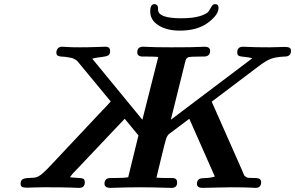

<svg xmlns="http://www.w3.org/2000/svg" viewBox="-20 -913 1434 933"><path d="M80.1 -20Q80.1 -39.1 94 -43.9Q107.9 -48.8 131.3 -48.8Q154.8 -48.8 167 -56.2Q186 -65.9 224.1 -106.9L461.9 -359.9Q508.8 -408.7 518.1 -419.9L369.1 -600.1Q368.2 -602.1 364 -606.4Q359.9 -610.8 358.4 -613Q356.9 -615.2 353 -618.7Q349.1 -622.1 345.9 -623.5Q342.8 -625 337.4 -627.9Q332 -630.9 325.9 -631.8Q319.8 -632.8 311.5 -634.5Q303.2 -636.2 293 -637.2Q292 -637.2 283.4 -637.7Q274.9 -638.2 272.5 -638.7Q270 -639.2 263.9 -641.1Q257.8 -643.1 255.9 -647Q253.9 -650.9 253.9 -658.2Q253.9 -668 260.5 -677Q267.1 -686 282.2 -686Q284.2 -686 305.7 -684.6Q327.1 -683.1 368.2 -683.1Q411.1 -683.1 448.5 -684.6Q485.8 -686 492.2 -686Q515.1 -686 515.1 -665Q515.1 -648.9 505.6 -643.6Q496.1 -638.2 470.5 -635.5Q444.8 -632.8 428.2 -627.9L671.9 -331.1L749 -636.2Q731 -638.2 693.8 -638.2H673.8Q647 -638.2 647 -659.2Q647 -686 675.8 -686Q679.7 -686 697.3 -685.1Q714.8 -684.1 745.4 -683.6Q775.9 -683.1 812 -683.1Q865.2 -683.1 902.1 -683.6Q939 -684.1 954.6 -685.1Q970.2 -686 973.1 -686Q1001 -686 1001 -666Q1001 -639.2 972.2 -638.2H958Q906.2 -638.2 895.5 -635Q884.8 -631.8 880.9 -616.2L810.1 -331.1L1206.1 -629.9Q1189.9 -634.8 1168.5 -636.5Q1147 -638.2 1139.9 -642.1Q1132.8 -646 1132.8 -659.2Q1132.8 -686 1162.1 -686Q1166 -686 1182.6 -685.1Q1199.2 -684.1 1228 -683.6Q1256.8 -683.1 1291 -683.1Q1308.1 -683.1 1332 -684.1Q1356 -685.1 1361.8 -685.1Q1379.9 -685.1 1387 -680.9Q1394 -676.8 1394 -666Q1394 -638.2 1363.8 -638.2Q1318.8 -636.2 1294.9 -626.7Q1271 -617.2 1233.9 -588.9L1008.8 -418.9L1149.9 -100.1Q1152.8 -94.2 1157 -83.7Q1161.1 -73.2 1162.6 -70.1Q1164.1 -66.9 1166.5 -61.5Q1168.9 -56.2 1172.4 -55.2Q1175.8 -54.2 1179 -51.5Q1182.1 -48.8 1189.5 -48.8Q1196.8 -48.8 1202.9 -48.3Q1209 -47.9 1222.2 -47.9Q1249 -47.9 1249 -27.8Q1249 0 1221.2 0Q1218.3 0 1202.6 -1Q1187 -2 1160.9 -2.4Q1134.8 -2.9 1104 -2.9Q1071.8 -2.9 1028.3 -1.5Q984.9 0 963.9 0Q937 0 937 -20Q937 -38.1 951.2 -44.9Q956.1 -46.9 980.5 -47.9Q1004.9 -48.8 1023.9 -55.2L899.9 -335.9Q893.1 -331.1 807.1 -266.1Q806.2 -265.1 803.2 -263.2Q793.5 -256.3 787.8 -240.2Q782.2 -224.1 765.1 -152.8Q751 -92.8 740.2 -49.8Q759.3 -47.9 797.9 -47.9H816.9Q840.8 -47.9 840.8 -26.9Q840.8 0 814 0H811Q714.8 -2.9 662.1 -2.9Q603 -2.9 516.1 0Q488.3 0 487.8 -20Q487.8 -47.9 516.1 -47.9H533.2Q584 -47.9 603 -51.8L652.8 -254.9L585.9 -335.9L353 -89.8Q332 -69.8 319.8 -51.8Q334 -49.8 356.4 -48.8Q378.9 -47.9 385.5 -43.9Q392.1 -40 392.1 -26.9Q392.1 0 363.8 0Q359.9 0 322.5 -1.5Q285.2 -2.9 212.9 -2.9H186Q168 -2.9 143.6 -2Q119.1 -1 111.8 -1Q93.8 -1 86.9 -4.9Q80.1 -8.8 80.1 -20ZM710 -857.9Q710 -893.1 731 -893.1Q736.8 -893.1 742.4 -888.4Q748 -883.8 748 -873V-866.2Q748 -824.2 859.9 -824.2Q918.9 -824.2 952.9 -835.2Q986.8 -846.2 994.4 -858.6Q1002 -871.1 1008.5 -882.1Q1015.1 -893.1 1024.9 -893.1Q1042 -893.1 1042 -875Q1042 -840.8 990.5 -802.5Q939 -764.2 854 -764.2Q791 -764.2 750.5 -789.6Q710 -814.9 710 -857.9Z"/></svg>

Font: CMU Serif
Style: BoldItalic
Weight: 700
Italic angle: -14.04°
Version: Version 0.7.0